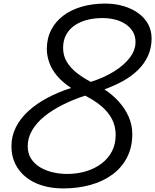

<svg xmlns="http://www.w3.org/2000/svg" viewBox="-20 -1035 868 1074"><path d="M334 19Q269 19 215.5 2.5Q162 -14 124 -45Q86 -76 65 -119Q44 -162 44 -217Q44 -274 69 -323.5Q94 -373 139 -414Q184 -455 245 -487.5Q306 -520 378 -543Q329 -575 299 -611Q269 -647 255.5 -685.5Q242 -724 242 -760Q242 -820 266 -867Q290 -914 333.5 -947Q377 -980 437 -997.5Q497 -1015 569 -1015Q623 -1015 670.5 -1001Q718 -987 753.5 -961.5Q789 -936 808.5 -900Q828 -864 828 -820Q828 -767 808 -723Q788 -679 752 -643.5Q716 -608 667.5 -581.5Q619 -555 564 -535Q610 -505 645 -466Q680 -427 700 -381.5Q720 -336 720 -285Q720 -211 690.5 -154Q661 -97 608.5 -58.5Q556 -20 485.5 -0.5Q415 19 334 19ZM355 -62Q412 -62 461.5 -77Q511 -92 548.5 -120.5Q586 -149 606.5 -189Q627 -229 627 -280Q627 -329 606.5 -368.5Q586 -408 548 -440.5Q510 -473 456 -500Q389 -478 331 -449Q273 -420 229 -384.5Q185 -349 160 -306.5Q135 -264 135 -217Q135 -176 154.5 -146.5Q174 -117 205.5 -98.5Q237 -80 276 -71Q315 -62 355 -62ZM488 -577Q563 -601 619 -636Q675 -671 706.5 -713Q738 -755 738 -800Q738 -834 722.5 -859Q707 -884 681 -901Q655 -918 622 -926Q589 -934 553 -934Q508 -934 468.5 -924Q429 -914 398.5 -893.5Q368 -873 350.5 -841.5Q333 -810 333 -767Q333 -723 354 -688.5Q375 -654 410.5 -626.5Q446 -599 488 -577Z"/></svg>

Font: Playwrite BE VLG
Style: Regular
Weight: 400
Designer: Veronika Burian, José Scaglione
Foundry: TypeTogether
Version: Version 1.002